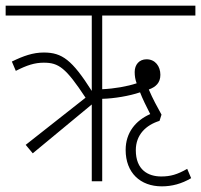

<svg xmlns="http://www.w3.org/2000/svg" viewBox="-20 -642 712 680"><path d="M96 -99 305 -272V0H342V-292C384 -293 438 -302 476 -315C484 -294 499 -263 512 -238C460 -215 425 -172 425 -111C425 -30 477 18 553 18C589 18 623 9 657 -11L643 -44C608 -24 584 -17 551 -17C505 -17 461 -40 461 -110C461 -165 497 -199 545 -214L552 -236C537 -263 521 -292 507 -325C532 -334 548 -349 548 -377C548 -407 530 -432 499 -432C473 -432 457 -413 457 -387C457 -373 459 -360 464 -347C431 -336 386 -328 342 -326V-587H672V-622H0V-587H305V-320C235 -430 200 -456 135 -456C97 -456 63 -444 22 -424L36 -391C75 -411 103 -420 135 -420C188 -420 213 -402 283 -296L71 -129Z"/></svg>

Font: Noto Sans Devanagari UI Condensed ExtraLight
Style: Regular
Weight: 200
Width: 3
Designer: Jelle Bosma - Monotype Design Team
Foundry: Monotype Imaging Inc.
Version: Version 2.004